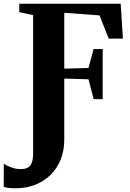

<svg xmlns="http://www.w3.org/2000/svg" viewBox="-75 -763 702 1035"><path d="M7.5 252Q-18.5 252 -33.5 249.2Q-48.5 246.5 -55 243.5L-54.5 119Q-39 130.5 -14.2 139.5Q10.5 148.5 36 148.5Q60.5 148.5 75 140.5Q89.5 132.5 96.5 113.8Q103.5 95 103.5 63.5V-681.5L29 -697.5V-743H575.5L587.5 -555H511L461.5 -680L271.5 -694V-393L402 -396.5L429.5 -498.5H478.5V-228.5H430L402 -335.5L271.5 -339.5V-10Q271.5 47 252.8 95Q234 143 199 178.2Q164 213.5 115.2 232.8Q66.5 252 7.5 252Z"/></svg>

Font: Merriweather 72pt ExtraBold
Style: Regular
Weight: 800
Version: Version 2.100